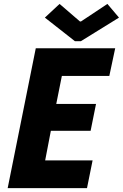

<svg xmlns="http://www.w3.org/2000/svg" viewBox="-20 -968 632 988"><path d="M164.1 -719.7H572.8L542.5 -577.1H298.3L269.5 -433.1H474.1L446.3 -294.9H241.7L212.4 -142.6H456.5L427.7 0H19.5ZM210.9 -877.4 286.6 -947.8 391.6 -857.4H396.5L532.7 -947.8L592.3 -877.4L396 -755.9H365.7Z"/></svg>

Font: Reddit Sans Fudge ExBold Italic
Style: Regular
Weight: 800
Italic angle: -11.25°
Designer: Stephen Hutchings
Version: Version 1.013